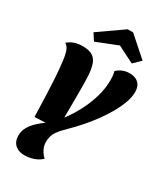

<svg xmlns="http://www.w3.org/2000/svg" viewBox="-230 -841 974 1133"><g transform="rotate(30 257.0 -274.5)"><path d="M133.7 200Q93.7 200 69.7 178.2Q45.7 156.3 45.7 115.3Q45.7 85.7 60 59.8Q74.3 34 97.7 11.7Q121 -10.7 146.7 -28.7L73.3 -25.7Q71.3 -107.7 68.8 -172.2Q66.3 -236.7 62.8 -291.2Q59.3 -345.7 53 -395Q48 -439.3 38.8 -462Q29.7 -484.7 12 -495.7Q34.3 -515 59.5 -522.5Q84.7 -530 112.7 -530Q156.3 -530 179.7 -514.8Q203 -499.7 213.2 -469.8Q223.3 -440 226.3 -395Q227.3 -382 227.5 -356Q227.7 -330 228.2 -299Q228.7 -268 228.3 -237.7L227.3 -110Q263 -157 291.3 -211.3Q319.7 -265.7 336.5 -323.7Q353.3 -381.7 353.3 -438.3Q353.3 -451 352.2 -465.8Q351 -480.7 346.3 -495.7Q361 -510.7 383 -520.3Q405 -530 432.7 -530Q455 -530 473.5 -522Q492 -514 503.2 -496.2Q514.3 -478.3 514.3 -448.7Q514.3 -415 500 -375.3Q485.7 -335.7 461.7 -293.7Q437.7 -251.7 407.2 -210.3Q376.7 -169 344.2 -132.2Q311.7 -95.3 281.3 -65.7Q249 -35 227.2 -5.7Q205.3 23.7 205.3 68.7Q205.3 93 217.5 117.3Q229.7 141.7 248.7 158Q226.3 179.3 195.8 189.7Q165.3 200 133.7 200ZM155 -586 125 -632.7 291 -748.7H328L459.7 -632.3L412.7 -586L299 -643Z"/></g></svg>

Font: Sansita Swashed Light
Style: Regular
Weight: 300
Designer: Pablo Cosgaya
Foundry: Omnibus-Type
Version: Version 1.003